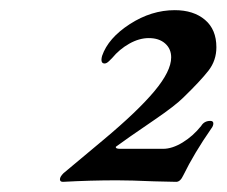

<svg xmlns="http://www.w3.org/2000/svg" viewBox="-20 -796 446 378"><path d="M283 -439Q237 -441 210 -441Q158 -441 104 -438Q98 -438 98 -443Q98 -448 105 -455L184 -521Q251 -577 284 -616.5Q317 -656 317 -683Q317 -700 305 -710.5Q293 -721 273 -721Q254 -721 234.5 -710Q215 -699 201 -682Q200 -681 195 -676Q190 -671 186 -671Q177 -671 181 -686Q193 -721 235.5 -748.5Q278 -776 324 -776Q361 -776 383.5 -757Q406 -738 406 -703Q406 -677 390.5 -657Q375 -637 341 -604Q325 -588 284 -560Q243 -532 236 -527L208 -507V-506Q208 -503 217 -503H301Q319 -503 339.5 -515.5Q360 -528 376 -548Q382 -558 394 -558Q400 -558 400 -553Q400 -548 396 -543Q362 -494 341 -451Q335 -438 327 -438Z"/></svg>

Font: EB Garamond SemiBold
Style: Italic
Weight: 600
Italic angle: -17.2°
Designer: Georg Duffner and Octavio Pardo
Foundry: Georg Duffner
Version: Version 1.000